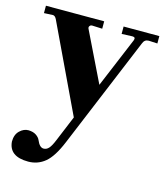

<svg xmlns="http://www.w3.org/2000/svg" viewBox="-104 -503 707 821"><g transform="rotate(15 249.5 -93.0)"><path d="M341.8 -424.8H500V-392.1L462.9 -394H460.9Q442.9 -394 436 -375L231.9 116.2Q203.1 186 170.9 212.4Q138.7 238.8 96.7 238.8Q12.7 238.8 7.8 173.8Q7.8 143.1 25.4 126Q43 108.9 64 108.9Q85 109.4 98.1 118.2Q111.3 127 116.2 138.7Q128.4 168 146 168Q159.2 168 168.9 157.2Q178.7 146.5 189.9 119.1L236.8 5.9L53.2 -380.9Q46.4 -394 37.1 -394L-2 -392.1V-424.8H255.9V-392.1L210.9 -394Q204.1 -394 200.2 -388.7Q196.3 -383.3 199.2 -377L306.2 -157.2L398.9 -378.9Q404.8 -394 389.2 -394L341.8 -392.1Z"/></g></svg>

Font: Unna-Bold
Style: Bold
Weight: 700
Designer: Jorge de Buen U.
Foundry: Omnibus-Type
Version: Version 2.006;PS 002.006;hotconv 1.0.70;makeotf.lib2.5.58329